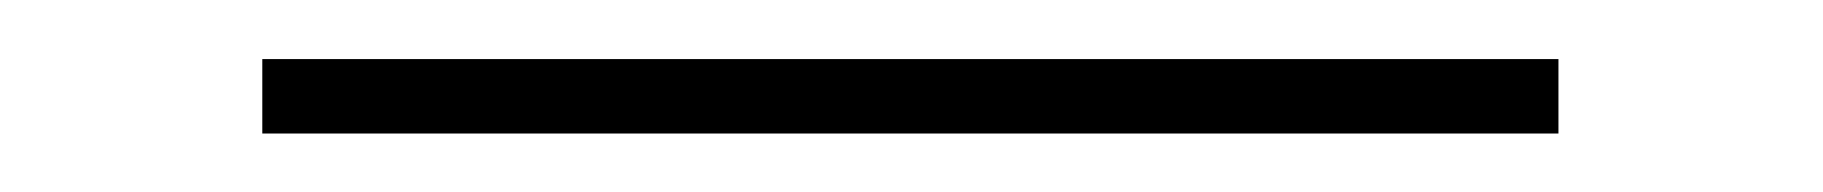

<svg xmlns="http://www.w3.org/2000/svg" viewBox="-20 -20 617 65"><path d="M507.6 25.2V0H68.8V25.2Z"/></svg>

Font: Arad-VF Thin Dots1
Style: Regular
Weight: 100
Designer: Mohammad Darvishi
Version: Version 1.000;August 30, 2024;FontCreator 15.0.0.2992 64-bit